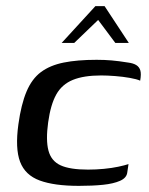

<svg xmlns="http://www.w3.org/2000/svg" viewBox="-20 -600 486 626"><path d="M237 6Q157 6 109.5 -11.5Q62 -29 45.5 -72.5Q29 -116 40 -195Q49 -260 66.5 -301.5Q84 -343 113.5 -365Q143 -387 187.5 -396Q232 -405 295 -405Q321 -405 344 -403Q367 -401 398 -396Q414 -394 424 -388Q434 -382 437.5 -370.5Q441 -359 437 -337Q426 -342 403.5 -346Q381 -350 355.5 -352Q330 -354 310 -354Q253 -354 217.5 -339.5Q182 -325 163.5 -292Q145 -259 137 -201Q129 -143 138 -109Q147 -75 177.5 -61Q208 -47 267 -47Q293 -47 319 -49.5Q345 -52 366 -56.5Q387 -61 399 -65L395 -38Q393 -20 371.5 -10.5Q350 -1 316 2.5Q282 6 237 6ZM181 -460 291 -580H321L400 -460H356L300 -535L222 -460Z"/></svg>

Font: Genos Medium
Style: Italic
Weight: 500
Italic angle: -8°
Designer: Robert E. Leuschke
Foundry: Robert E. Leuschke
Version: Version 1.010